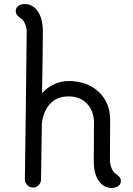

<svg xmlns="http://www.w3.org/2000/svg" viewBox="-20 -915 658 950"><path d="M578 -19Q578 -3 564.5 6Q551 15 533 15Q493 15 468.5 -20Q444 -55 444 -118L445 -306Q445 -366 410.5 -402Q376 -438 320 -438Q261 -438 227 -400.5Q193 -363 187 -301L183 -27Q183 -11 171.5 1Q160 13 143 13Q127 13 115 1Q103 -11 103 -27Q104 -53 108 -401L112 -754Q113 -773 105 -794Q97 -815 86 -822Q72 -831 65 -839.5Q58 -848 58 -861Q58 -877 71 -886Q84 -895 102 -895Q142 -895 167 -859Q192 -823 192 -758Q192 -674 188 -454Q214 -483 248.5 -498.5Q283 -514 320 -514Q380 -514 426.5 -490Q473 -466 499 -422.5Q525 -379 525 -323L524 -123Q524 -104 531.5 -84.5Q539 -65 549 -58Q563 -48 570.5 -40Q578 -32 578 -19Z"/></svg>

Font: Tsukimi Rounded Medium
Style: Regular
Weight: 500
Designer: Takashi Funayama
Foundry: Takashi Funayama
Version: Version 1.032; ttfautohint (v1.8.3)